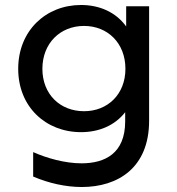

<svg xmlns="http://www.w3.org/2000/svg" viewBox="-20 -555 709 770"><path d="M113 55V153C176 180 244 195 308 195C453 195 578 118 578 -71V-530H486V-449C444 -507 378 -535 305 -535C164 -535 53 -432 53 -279C53 -126 164 -25 305 -25C376 -25 440 -51 482 -105V-68C482 60 401 100 307 100C240 100 167 79 113 55ZM317 -109C221 -109 150 -177 150 -279C150 -381 221 -451 317 -451C412 -451 483 -382 483 -279C483 -177 412 -109 317 -109Z"/></svg>

Font: Chess Sans Medium
Style: Regular
Weight: 500
Designer: Wolf Bōese
Foundry: Wolf Bōese
Version: Version 7.223;Glyphs 3.3 (3306)